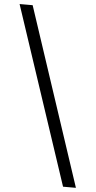

<svg xmlns="http://www.w3.org/2000/svg" viewBox="-115 -856 505 1015"><g transform="rotate(5 137.5 -349.0)"><path d="M16.1 -819.8 328.1 122.1H259.8L-53.2 -819.8Z"/></g></svg>

Font: Argentum Sans Light
Style: Regular
Weight: 300
Designer: Julieta Ulanovsky (Modified by Cristiano Sobral)
Foundry: Julieta Ulanovsky
Version: Version 1.000; ttfautohint (v1.5.65-e2d9)